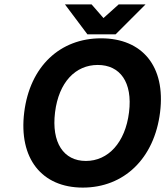

<svg xmlns="http://www.w3.org/2000/svg" viewBox="-20 -840 754 872"><path d="M439 -666C253 -666 116 -539 90 -330C64 -120 170 12 356 12C543 12 681 -120 707 -330C733 -539 626 -666 439 -666ZM424 -545C525 -545 583 -467 566 -330C549 -192 471 -109 370 -109C269 -109 213 -192 230 -330C247 -467 323 -545 424 -545ZM396 -820H275L377 -684H505L641 -820H519L450 -758Z"/></svg>

Font: Falling Sky
Style: SeBdObl
Weight: 600
Designer: Paul D. Hunt
Foundry: Adobe Systems Incorporated
Version: Version 1.02